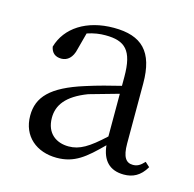

<svg xmlns="http://www.w3.org/2000/svg" viewBox="-65 -876 496 491"><g transform="rotate(15 183.5 -630.5)"><path d="M124 -451C171 -451 198 -474 239 -515C243 -476 263 -454 301 -454C324 -454 344 -463 359 -489L347 -500C336 -488 328 -484 317 -484C299 -484 289 -497 289 -533V-692C289 -776 254 -810 180 -810C108 -810 56 -776 41 -723C44 -707 54 -699 70 -699C86 -699 99 -710 104 -733L116 -778C134 -784 149 -786 164 -786C216 -786 238 -766 238 -696V-672C209 -665 178 -657 147 -647C61 -620 31 -587 31 -538C31 -483 71 -451 124 -451ZM238 -538C198 -501 175 -487 146 -487C114 -487 86 -505 86 -547C86 -580 105 -608 160 -629L238 -651Z"/></g></svg>

Font: Noto Serif SC Light
Style: Regular
Weight: 300
Designer: Ryoko NISHIZUKA 西塚涼子 (kana & ideographs); Frank Grießhammer (Latin, Greek & Cyrillic); Wenlong ZHANG 张文龙 (bopomofo); San
Foundry: Adobe
Version: Version 2.001;hotconv 1.1.0;makeotfexe 2.6.0